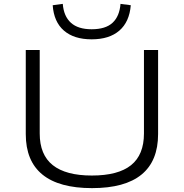

<svg xmlns="http://www.w3.org/2000/svg" viewBox="-20 -963 950 991"><path d="M455 8Q285 8 199 -62Q113 -132 113 -271V-705H185V-274Q185 -164 252.5 -110.5Q320 -57 454 -57Q590 -57 656.5 -110.5Q723 -164 723 -274V-705H796V-271Q796 -132 710.5 -62Q625 8 455 8ZM453 -760Q362 -760 310 -805Q258 -850 252 -936L304 -943Q309 -879 346 -845.5Q383 -812 453 -812Q525 -812 561 -845.5Q597 -879 602 -943L655 -936Q648 -850 596 -805Q544 -760 453 -760Z"/></svg>

Font: Nunito Sans 10pt Expanded Light
Style: Regular
Weight: 300
Width: 7
Designer: Vernon Adams
Foundry: Vernon Adams
Version: Version 3.101;gftools[0.9.27]